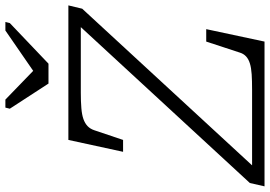

<svg xmlns="http://www.w3.org/2000/svg" viewBox="-182 -816 978 695"><g transform="rotate(-90 306.5 -469.0)"><path d="M351 -782H423L570 -922L574 -938H543L369 -818H417L293 -938H264L260 -922ZM24 -45H329Q361 -45 384.5 -46.5Q408 -48 424 -53Q440 -58 449.5 -67Q459 -76 463 -89L503 -211H548L503 0H-21L-9 -53L571 -682L581 -665H318Q286 -665 262 -663Q238 -661 222.5 -655.5Q207 -650 197 -640.5Q187 -631 182 -616L147 -512H104L147 -710H634L622 -660L31 -19Z"/></g></svg>

Font: Roboto Serif 20pt ExtraLight
Style: Italic
Weight: 250
Italic angle: -10°
Version: Version 1.007